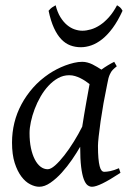

<svg xmlns="http://www.w3.org/2000/svg" viewBox="-20 -693 490 733"><path d="M293.9 -209.5Q297.4 -231.9 301.5 -256.6Q305.7 -281.2 309.6 -303.5Q313.5 -325.7 316.9 -343.8Q320.3 -361.8 321.8 -371.1V-372.1Q314.5 -377.9 305.7 -383.8Q296.9 -389.6 287.1 -394.5Q277.3 -399.4 266.6 -402.6Q255.9 -405.8 244.1 -405.8Q221.7 -405.8 201.9 -394.8Q182.1 -383.8 165.3 -365.7Q148.4 -347.7 135 -324.5Q121.6 -301.3 112.3 -276.6Q103 -252 97.9 -228Q92.8 -204.1 92.8 -185.1Q92.8 -153.3 98.1 -127.9Q103.5 -102.5 112.8 -84.5Q122.1 -66.4 134.8 -56.6Q147.5 -46.9 162.1 -46.9Q173.8 -46.9 190.4 -61.5Q207 -76.2 225.3 -99.6Q243.7 -123 261.7 -152.1Q279.8 -181.2 293.9 -209.5ZM400.9 -411.1 399.9 -410.2Q396.5 -403.3 394 -394Q391.6 -384.8 389.2 -371.1Q381.8 -335.9 375.2 -299.1Q368.7 -262.2 364 -229.5Q359.4 -196.8 356.7 -171.9Q354 -147 354 -136.2Q354 -108.4 355.7 -89.4Q357.4 -70.3 360.4 -58.8Q363.3 -47.4 367.7 -42.2Q372.1 -37.1 377.9 -37.1Q387.7 -37.1 401.1 -39.8Q414.6 -42.5 434.1 -50.8L439.9 -33.2Q397.5 -5.4 371.3 7.3Q345.2 20 331.1 20Q322.3 20 314.2 13.9Q306.2 7.8 299.8 -9Q293.5 -25.9 289.8 -55.7Q286.1 -85.4 286.1 -132.8Q273.4 -110.4 255.1 -83.7Q236.8 -57.1 215.8 -33.9Q194.8 -10.7 172.6 4.6Q150.4 20 129.9 20Q113.8 20 95.5 10.7Q77.1 1.5 61.8 -18.8Q46.4 -39.1 36.1 -71Q25.9 -103 25.9 -148.9Q25.9 -187.5 34.9 -224.4Q43.9 -261.2 62 -294.9Q80.1 -328.6 106.2 -358.2Q132.3 -387.7 167 -411.1Q180.2 -419.9 196 -428.2Q211.9 -436.5 228.8 -442.9Q245.6 -449.2 262.2 -453.1Q278.8 -457 293.9 -457Q304.2 -457 314 -454.3Q323.7 -451.7 332.8 -447.3Q341.8 -442.9 350.6 -437.5Q359.4 -432.1 367.2 -427.2Q378.4 -435.5 390.9 -443.1Q403.3 -450.7 416 -457L425.8 -439.9Q416 -432.1 410.2 -426Q404.3 -419.9 400.4 -411.1ZM447.8 -651.9Q429.7 -612.3 409.9 -585.7Q390.1 -559.1 369.6 -543Q349.1 -526.9 328.6 -519.8Q308.1 -512.7 288.6 -512.7Q267.1 -512.7 248.3 -519.8Q229.5 -526.9 213.9 -543.2Q198.2 -559.6 186 -586.2Q173.8 -612.8 165.5 -651.9Q172.4 -660.2 178.7 -664.6Q185.1 -668.9 192.4 -672.9Q199.2 -646 210.7 -627.4Q222.2 -608.9 236.1 -597.4Q250 -585.9 265.1 -580.8Q280.3 -575.7 294.4 -575.7Q309.6 -575.7 327.1 -580.8Q344.7 -585.9 362.1 -597.4Q379.4 -608.9 396 -627.4Q412.6 -646 426.8 -672.9Q433.6 -668.9 438.2 -665Q442.9 -661.1 447.8 -651.9Z"/></svg>

Font: Akkhara
Style: Italic
Weight: 400
Italic angle: -7°
Designer: J. Victor Gaultney
Version: Version 1.00 June 13, 2006, initial release